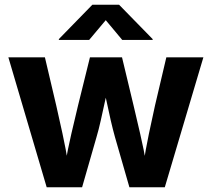

<svg xmlns="http://www.w3.org/2000/svg" viewBox="-20 -787 890 807"><path d="M176.2 0 15.2 -545.9H168.8L216.3 -344Q228.3 -289.9 242.5 -226.2Q256.7 -162.4 268.7 -85.3H252Q264.8 -160.8 279.9 -224.8Q295 -288.8 308.1 -344L358 -545.9H492.9L541.3 -344Q553.9 -289.2 569 -225.5Q584.2 -161.7 597 -85.3H580.6Q592.5 -161.3 605.9 -225Q619.3 -288.8 631.6 -344L679.1 -545.9H834.8L672.7 0H523.9L463.3 -210.7Q454.5 -242 445.6 -280.4Q436.8 -318.8 428.5 -358.6Q420.2 -398.4 411.5 -433H437.4Q429.2 -398.6 420.7 -358.7Q412.1 -318.8 403.4 -280.1Q394.8 -241.5 385.6 -210.7L325.1 0ZM354.7 -619.1H227.4V-622.7L368.2 -767.1H480.5L621.6 -622.7V-619.1H493.8L424.5 -702.2Z"/></svg>

Font: Inter Variable LoSnoCo
Style: Regular
Weight: 400
Designer: Rasmus Andersson
Foundry: rsms
Version: Version 4.000;git-a52131595; featfreeze: case,dlig,ss01,ss02